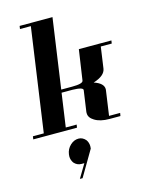

<svg xmlns="http://www.w3.org/2000/svg" viewBox="-143 -779 904 1174"><g transform="rotate(-15 309.0 -192.5)"><path d="M0 0 2.9 -19H71.8L165 -672.9H96.2L99.1 -691.9H307.1L244.1 -250H313Q380.9 -250 383.8 -269L412.1 -460.9H618.2L615.2 -441.9H545.9L526.9 -308.1Q521 -263.2 446.8 -240.2Q507.8 -220.2 507.8 -182.1Q507.8 -180.7 506.8 -172.9L484.9 -19H555.2L551.8 0H482.9Q423.8 0 389.2 -22Q356.9 -41.5 356.9 -69.8V-77.1L376 -210.9Q378.9 -229.5 310.1 -231H241.2L210.9 -19H279.8L276.9 0ZM186 158.2Q186 148.9 187 145Q191.4 111.8 215.8 88.9Q239.3 66.9 268.1 66.9Q293.9 66.9 313 88.9Q326.2 106.9 326.2 130.9Q326.2 140.1 325.2 145L230 307.1H212.9L264.2 221.2H246.1Q218.3 221.2 199.2 199.2Q186 179.7 186 158.2Z"/></g></svg>

Font: Hjet
Style: Italic
Weight: 400
Designer: T. Christopher White
Version: Version 1.2